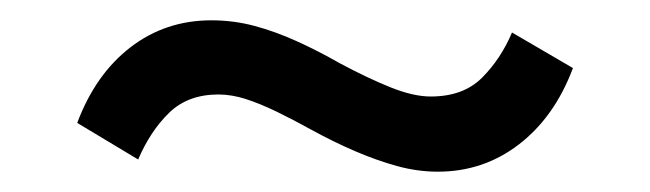

<svg xmlns="http://www.w3.org/2000/svg" viewBox="-20 -379 640 189"><path d="M411 -210Q391 -210 371 -215.5Q351 -221 330 -230Q309 -239 287 -251Q269 -261 252.5 -269Q236 -277 222 -281.5Q208 -286 195 -286Q165 -286 146.5 -268Q128 -250 116 -222L56 -258Q74 -306 108.5 -332.5Q143 -359 188 -359Q210 -359 230.5 -353.5Q251 -348 272 -338.5Q293 -329 314 -317Q342 -302 364.5 -293Q387 -284 404 -284Q436 -284 454.5 -302.5Q473 -321 484 -347L544 -312Q526 -264 491 -237Q456 -210 411 -210Z"/></svg>

Font: Nunito Sans 6pt SemiBold
Style: Regular
Weight: 600
Version: Version 3.101;gftools[0.9.27]